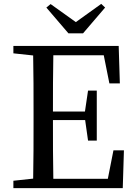

<svg xmlns="http://www.w3.org/2000/svg" viewBox="-20 -970 700 990"><path d="M408 -798 522 -931 502 -950 371 -856 241 -949 219 -931 333 -798ZM565 -195 536 -48H255C253 -145 253 -243 253 -351H419L434 -245H479V-503H434L418 -395H253C253 -494 253 -590 255 -685H515L544 -540H598L592 -733H49V-695L151 -684C153 -588 153 -491 153 -393V-339C153 -241 153 -145 151 -49L49 -38V0H613L619 -195Z"/></svg>

Font: Noto Serif SC Medium
Style: Regular
Weight: 500
Designer: Ryoko NISHIZUKA 西塚涼子 (kana & ideographs); Frank Grießhammer (Latin, Greek & Cyrillic); Wenlong ZHANG 张文龙 (bopomofo); San
Foundry: Adobe Systems Incorporated
Version: Version 1.001;PS 1.001;hotconv 16.6.54;makeotf.lib2.5.65590